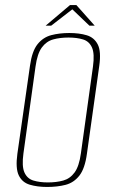

<svg xmlns="http://www.w3.org/2000/svg" viewBox="-20 -730 450 762"><path d="M167 12Q128 12 98 3Q68 -6 54.5 -34Q41 -62 49 -120L99 -469Q107 -527 129 -554.5Q151 -582 183.5 -590.5Q216 -599 255 -599Q295 -599 324.5 -590Q354 -581 368 -553.5Q382 -526 374 -469L325 -120Q317 -61 295 -33Q273 -5 240.5 3.5Q208 12 167 12ZM170 -6Q204 -6 231 -13.5Q258 -21 276 -45.5Q294 -70 301 -121L349 -466Q356 -517 345 -541.5Q334 -566 309.5 -573.5Q285 -581 252 -581Q218 -581 191 -573.5Q164 -566 146 -541.5Q128 -517 121 -466L73 -121Q66 -70 77 -45.5Q88 -21 112.5 -13.5Q137 -6 170 -6ZM161 -628 258 -710H283L356 -628H335L267 -693L183 -628Z"/></svg>

Font: Alumni Sans Thin
Style: Italic
Weight: 100
Italic angle: -8°
Designer: Robert E. Leuschke
Foundry: Robert E. Leuschke
Version: Version 1.016